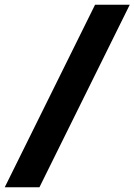

<svg xmlns="http://www.w3.org/2000/svg" viewBox="-40 -745 566 808"><path d="M360 -725H506L126 43H-20Z"/></svg>

Font: Sarabun ExtraBold
Style: Regular
Weight: 800
Version: Version 1.000; ttfautohint (v1.6)